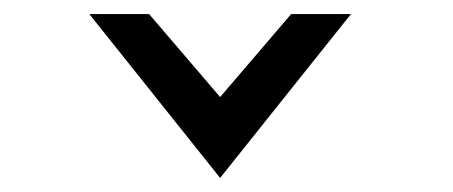

<svg xmlns="http://www.w3.org/2000/svg" viewBox="-20 -305 644 273"><path d="M293 -52 479 -285H394L293 -167L192 -285H107Z"/></svg>

Font: Charger Monospace
Style: Regular
Weight: 400
Designer: Jasper
Foundry: Cannot Into Space Fonts
Version: Version 0.980